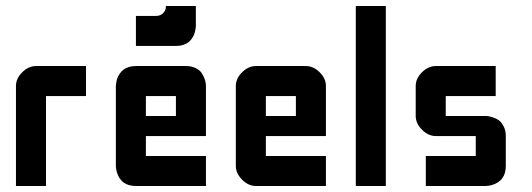

<svg xmlns="http://www.w3.org/2000/svg" viewBox="-20 -620 1772 640"><path d="M133.3 -299.8V0H33.2V-333.5Q33.2 -358.4 54.2 -379.2Q75.2 -399.9 100.1 -399.9H266.6V-299.8Z M666.5 0H433.1Q383.3 0 369.6 -45.9Q366.2 -57.6 366.2 -66.9V-333.5Q366.2 -335 366.5 -337.4Q366.7 -339.8 367.9 -346.7Q369.1 -353.5 371.3 -359.9Q373.5 -366.2 378.7 -373.8Q383.8 -381.3 390.6 -387Q397.5 -392.6 408.4 -396.2Q419.4 -399.9 433.1 -399.9H599.6Q618.2 -399.9 632.1 -393.1Q646 -386.2 652.3 -376.5Q658.7 -366.7 662.1 -356.9Q665.5 -347.2 666 -340.3L666.5 -333.5V-166.5H466.3V-100.1H666.5ZM466.3 -233.4H566.4V-299.8H466.3ZM433.1 -466.8V-566.9H499.5Q514.2 -566.9 522.7 -575.2Q531.2 -583.5 532.2 -591.8L533.2 -600.1H632.8V-533.2Q632.8 -531.7 632.6 -529.3Q632.3 -526.9 631.1 -520Q629.9 -513.2 627.7 -506.8Q625.5 -500.5 620.6 -492.9Q615.7 -485.4 608.9 -479.7Q602.1 -474.1 591.1 -470.5Q580.1 -466.8 566.4 -466.8Z M1066.4 0H833Q808.1 0 787.1 -21Q766.1 -42 766.1 -66.9V-333.5Q766.1 -358.4 787.1 -379.2Q808.1 -399.9 833 -399.9H999.5Q1024.4 -399.9 1045.4 -379.2Q1066.4 -358.4 1066.4 -333.5V-166.5H866.2V-100.1H1066.4ZM866.2 -233.4H966.3V-299.8H866.2Z M1166 -600.1H1266.1V0H1166Z M1399.4 0V-100.1H1565.9V-166.5H1432.6Q1407.7 -166.5 1386.7 -187.5Q1365.7 -208.5 1365.7 -233.4V-333.5Q1365.7 -358.4 1386.7 -379.2Q1407.7 -399.9 1432.6 -399.9H1632.3V-299.8H1465.8V-233.4H1599.1Q1602.1 -233.4 1606.4 -232.9Q1610.8 -232.4 1622.3 -229Q1633.8 -225.6 1642.6 -219.2Q1651.4 -212.9 1658.7 -199Q1666 -185.1 1666 -166.5V-66.9Q1666 -17.1 1620.1 -3.4Q1608.4 0 1599.1 0Z"/></svg>

Font: Malkor
Style: Bold
Weight: 700
Version: Version 1.3